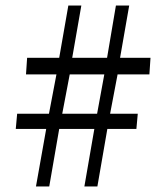

<svg xmlns="http://www.w3.org/2000/svg" viewBox="-20 -674 590 694"><path d="M37 -208H147L110 0H158L194 -208H321L285 0H332L368 -208H473L478 -263H378L405 -405H520L524 -465H414L447 -654H399L367 -465H241L274 -654H227L194 -465H78L74 -405H184L157 -263H42ZM205 -263 232 -405H357L331 -263Z"/></svg>

Font: KpMath
Style: Sans
Weight: 400
Version: Version 0.64